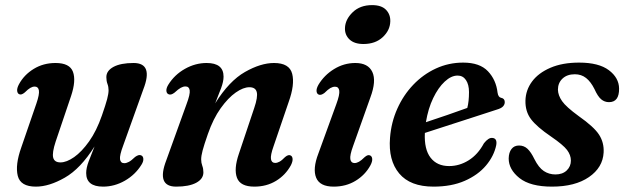

<svg xmlns="http://www.w3.org/2000/svg" viewBox="-20 -702 2386 733"><path d="M518.5 -109Q526.5 -106 527.2 -95.8Q528 -85.5 520 -73Q496.5 -35 456.8 -12.2Q417 10.5 373.5 10.5Q309 10.5 309 -41.5Q309 -60.5 318.5 -85.8Q328 -111 341 -143Q287.5 -58 227.5 -23.8Q167.5 10.5 117 10.5Q58 10.5 47.8 -30.8Q37.5 -72 61 -138.5L119 -307Q131 -342 128.5 -356.8Q126 -371.5 112.5 -371.5Q104.5 -371.5 95.8 -366.5Q87 -361.5 74.5 -349Q61.5 -338 53 -342.5Q46.5 -345.5 45.5 -355.5Q44.5 -365.5 52.5 -380.5Q72 -416.5 108.8 -439Q145.5 -461.5 192 -461.5Q246 -461.5 258.5 -428Q271 -394.5 251.5 -336L192.5 -161.5Q178.5 -119 183 -100.5Q187.5 -82 211 -82Q234 -82 263 -102.2Q292 -122.5 320.2 -162.2Q348.5 -202 369 -261Q383.5 -302.5 389 -323.5Q394.5 -344.5 394.5 -357.5Q394.5 -370.5 390.2 -381.8Q386 -393 386 -407.5Q386 -432 413.5 -446.8Q441 -461.5 490 -461.5Q566.5 -461.5 527 -360.5L450.5 -147Q436 -108.5 438.2 -93.8Q440.5 -79 454.5 -79Q462.5 -79 472 -84Q481.5 -89 496 -103Q510 -113 518.5 -109Z M624 -342Q616 -345 615.2 -355.2Q614.5 -365.5 622.5 -378.5Q646 -416.5 685.8 -439Q725.5 -461.5 769 -461.5Q833.5 -461.5 833.5 -409.5Q833.5 -390.5 824 -365.2Q814.5 -340 801.5 -307.5Q855 -393 915.2 -427.2Q975.5 -461.5 1026 -461.5Q1085 -461.5 1095.5 -420.2Q1106 -379 1082 -312.5L1024.5 -144Q1012 -109 1014.5 -94.5Q1017 -80 1030.5 -80Q1038.5 -80 1047.2 -84.8Q1056 -89.5 1068.5 -102.5Q1081 -113 1089.5 -108.5Q1096 -105.5 1097 -95.8Q1098 -86 1090.5 -71Q1070 -33.5 1033.8 -11.5Q997.5 10.5 951 10.5Q897.5 10.5 884.8 -23Q872 -56.5 892 -115L950.5 -289.5Q965 -332 960.2 -350.5Q955.5 -369 932 -369Q909 -369 880 -348.8Q851 -328.5 822.5 -288.8Q794 -249 773.5 -190Q759 -148.5 753.5 -127.5Q748 -106.5 748 -93.5Q748 -80.5 752.2 -69.2Q756.5 -58 756.5 -44Q756.5 -19 729 -4.2Q701.5 10.5 652.5 10.5Q576 10.5 615 -90.5L692 -304Q706.5 -342.5 704.2 -357.2Q702 -372 688 -372Q679.5 -372 670 -366.8Q660.5 -361.5 646.5 -348.5Q633 -338 624 -342Z M1367.5 -534Q1332.5 -534 1314.2 -551.5Q1296 -569 1297 -595Q1298 -627.5 1326.2 -655Q1354.5 -682.5 1400.5 -682.5Q1436.5 -682.5 1453.8 -664.5Q1471 -646.5 1470 -620Q1469 -586 1441 -560Q1413 -534 1367.5 -534ZM1328 -144.5Q1315 -109 1317.5 -94.2Q1320 -79.5 1333.5 -79.5Q1341.5 -79.5 1350.5 -84.5Q1359.5 -89.5 1372 -102Q1384.5 -113 1393 -108.5Q1400 -105.5 1401 -95.5Q1402 -85.5 1394 -70.5Q1374 -34 1337.5 -11.8Q1301 10.5 1254 10.5Q1201 10.5 1187 -23.5Q1173 -57.5 1195.5 -116L1264 -304.5Q1277.5 -341 1275.2 -356Q1273 -371 1259 -371Q1250.5 -371 1241.2 -365.8Q1232 -360.5 1218.5 -347Q1205 -337 1196.5 -341Q1189.5 -344 1188.5 -353.8Q1187.5 -363.5 1195.5 -378Q1217.5 -415 1255.2 -438.2Q1293 -461.5 1336.5 -461.5Q1385.5 -461.5 1401.5 -427.2Q1417.5 -393 1394 -330Z M1874.5 -148Q1866 -106.5 1835.5 -70.2Q1805 -34 1754.5 -11.8Q1704 10.5 1635 10.5Q1546 10.5 1504 -39.8Q1462 -90 1469 -176Q1473.5 -235 1496.8 -287Q1520 -339 1557.8 -378.5Q1595.5 -418 1644.2 -440.5Q1693 -463 1748.5 -463Q1811.5 -463 1842.8 -430Q1874 -397 1879.5 -348.5Q1882 -330.5 1893.5 -328.5Q1906.5 -326 1907 -313Q1907.5 -304 1900.8 -296.2Q1894 -288.5 1876.5 -283.5Q1855 -276.5 1821.2 -265.5Q1787.5 -254.5 1748.2 -241.8Q1709 -229 1670.8 -216.8Q1632.5 -204.5 1602 -194.5Q1599 -132 1623.8 -100Q1648.5 -68 1694.5 -68Q1734 -68 1769.2 -90Q1804.5 -112 1827.5 -155Q1845 -177 1859.5 -175.5Q1879 -174 1874.5 -148ZM1727 -413.5Q1702.5 -413.5 1677.8 -390.5Q1653 -367.5 1633.8 -327.5Q1614.5 -287.5 1606 -235.5Q1644 -248 1688.2 -263.2Q1732.5 -278.5 1764 -290Q1770.5 -314.5 1770.5 -350.5Q1770.5 -379 1759 -396.2Q1747.5 -413.5 1727 -413.5Z M2100.5 -36Q2127.5 -36 2143.5 -51.2Q2159.5 -66.5 2159.5 -89Q2159.5 -110 2144.8 -129.5Q2130 -149 2084 -180.5Q2029.5 -217.5 2007.2 -247Q1985 -276.5 1986 -318Q1987 -358 2011.2 -390.8Q2035.5 -423.5 2081.2 -443.2Q2127 -463 2191 -463Q2266 -463 2304.5 -434Q2343 -405 2343.5 -364Q2344 -312 2305 -312Q2288 -312 2275 -323Q2262 -334 2249.5 -362Q2235.5 -390 2217.5 -404.2Q2199.5 -418.5 2174.5 -418.5Q2145 -418.5 2127.5 -402Q2110 -385.5 2110 -359.5Q2110.5 -338 2125.8 -316Q2141 -294 2189 -259Q2248 -217.5 2267.2 -187.5Q2286.5 -157.5 2284.5 -120Q2281.5 -62.5 2228.5 -26Q2175.5 10.5 2087 10.5Q2004.5 10.5 1963.2 -22.2Q1922 -55 1922 -97Q1922.5 -120 1932.8 -133.2Q1943 -146.5 1961.5 -146.5Q1980.5 -146.5 1994 -133.8Q2007.5 -121 2020 -95Q2036.5 -62 2056.2 -49Q2076 -36 2100.5 -36Z"/></svg>

Font: Fraunces 72pt S050 SemiBold
Style: Italic
Weight: 600
Italic angle: -16°
Version: Version 1.000; ttfautohint (v1.8.3)